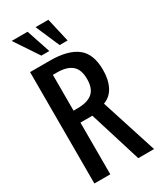

<svg xmlns="http://www.w3.org/2000/svg" viewBox="-270 -1214 1102 1306"><g transform="rotate(-30 281.0 -560.5)"><path d="M500 -640.6Q500 -562.5 472.2 -509.8Q444.3 -457 390.6 -437.5L531.2 0H407.2L281.2 -406.2H187.5V0H62.5V-875H218.8Q358.4 -875 429.2 -820.8Q500 -766.6 500 -640.6ZM218.8 -781.2H187.5V-500H218.8Q296.9 -500 335.9 -533Q375 -565.9 375 -640.6Q375 -715.3 335.9 -748.3Q296.9 -781.2 218.8 -781.2ZM247.6 -1121.1H348.1L391.1 -933.6H328.6ZM60.1 -1121.1H185.1L247.6 -933.6H185.1Z"/></g></svg>

Font: OswaldRegular
Style: Regular
Weight: 400
Designer: vernon adams
Foundry: vernon adams
Version: Version 1.000